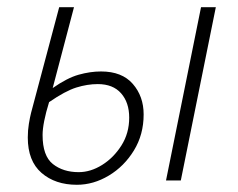

<svg xmlns="http://www.w3.org/2000/svg" viewBox="-20 -500 660 532"><path d="M193 12Q133 12 95 -21Q57 -54 57 -119Q57 -139 60 -157Q63 -175 66 -187L144 -480H185L126 -256Q166 -284 198 -293Q230 -302 260 -302Q318 -302 348 -267.5Q378 -233 378 -183Q378 -127 351 -83Q324 -39 281.5 -13.5Q239 12 193 12ZM198 -23Q231 -23 263 -43Q295 -63 316.5 -97Q338 -131 338 -174Q338 -216 315.5 -241.5Q293 -267 251 -267Q222 -267 191.5 -257.5Q161 -248 116 -217Q107 -188 102.5 -165Q98 -142 98 -126Q98 -68 126.5 -45.5Q155 -23 198 -23ZM440 0 537 -480H578L481 0Z"/></svg>

Font: Source Sans 3 Light
Style: Italic
Weight: 300
Italic angle: -11°
Designer: Paul D. Hunt
Foundry: Adobe
Version: Version 3.046;hotconv 1.0.118;makeotfexe 2.5.65603